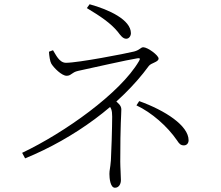

<svg xmlns="http://www.w3.org/2000/svg" viewBox="-20 -832 1040 902"><path d="M84 -114 98 -88C328 -182 547 -341 679 -522C690 -537 725 -540 725 -557C725 -572 674 -610 653 -610C641 -610 637 -597 610 -590C570 -580 347 -537 290 -537C258 -537 242 -576 229 -596L210 -589C211 -570 215 -543 221 -533C233 -513 270 -476 293 -476C315 -476 316 -492 347 -499C403 -511 584 -552 625 -558C638 -560 640 -557 633 -545C545 -394 282 -208 84 -114ZM520 50C539 50 548 32 548 14C548 -9 545 -44 545 -73C545 -253 550 -292 550 -318C550 -336 536 -348 513 -366L489 -341C502 -324 507 -316 507 -284C507 -236 503 -107 501 -79C498 -40 494 -34 494 -15C494 5 498 50 520 50ZM844 -149C857 -149 866 -159 866 -173C866 -242 756 -313 634 -357L621 -337C693 -303 766 -239 812 -172C821 -158 828 -149 844 -149ZM573 -650C587 -650 595 -664 595 -676C595 -739 492 -787 401 -812L388 -794C453 -755 500 -723 533 -683C546 -666 557 -650 573 -650Z"/></svg>

Font: Source Han Serif TW VF
Style: Regular
Weight: 250
Designer: Ryoko NISHIZUKA 西塚涼子 (kana & ideographs); Frank Grießhammer (Latin, Greek & Cyrillic); Wenlong ZHANG 张文龙 (bopomofo); San
Foundry: Adobe
Version: Version 2.002;hotconv 1.1.0;makeotfexe 2.6.0